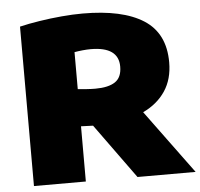

<svg xmlns="http://www.w3.org/2000/svg" viewBox="-53 -805 897 859"><g transform="rotate(-5 395.5 -375.0)"><path d="M65 0V-716Q104.5 -725.5 154 -733.2Q203.5 -741 254.5 -745.5Q305.5 -750 349 -750Q527.5 -750 621.8 -689.8Q716 -629.5 716 -499Q716 -423.5 680.5 -370.2Q645 -317 580.5 -286.5L791 0H530L352 -246Q339 -246.5 325.5 -247Q312 -247.5 298 -248V0ZM377 -410Q435.5 -410 465.8 -430.2Q496 -450.5 496 -499Q496 -588 371 -588Q354.5 -588 334.5 -586Q314.5 -584 298 -581V-415Q317 -413 338 -411.5Q359 -410 377 -410Z"/></g></svg>

Font: Encode Sans Exp Black
Style: Regular
Weight: 900
Width: 7
Designer: Multiple Designers
Foundry: Impallari Type
Version: Version 3.002; ttfautohint (v1.8.3) -l 8 -r 50 -G 200 -x 14 